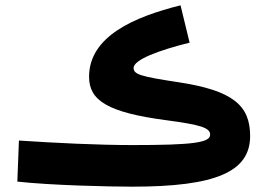

<svg xmlns="http://www.w3.org/2000/svg" viewBox="-20 -685 998 720"><path d="M476 15C790 15 918 -41 918 -175C918 -290 853 -346 647 -377C508 -398 481 -406 481 -430C481 -461 574 -496 691 -525L657 -665C484 -622 314 -549 314 -397C314 -308 384 -263 605 -234C732 -217 768 -206 768 -180C768 -150 704 -141 476 -141C348 -141 184 -149 51 -158L45 -4C171 10 388 15 476 15Z"/></svg>

Font: Noto Sans Arabic ExtCond Blk
Style: Regular
Weight: 900
Width: 2
Designer: Monotype Design Team, Nadine Chahine, Nizar Qandah and Khaled Hosny
Foundry: Monotype Imaging Inc.
Version: Version 2.012